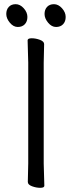

<svg xmlns="http://www.w3.org/2000/svg" viewBox="-20 -888 344 918"><path d="M294 -807Q294 -785 281.5 -772Q269 -759 248 -759Q227 -759 210 -779.5Q193 -800 193 -821Q193 -842 205 -855Q217 -868 238 -868Q259 -868 276.5 -848.5Q294 -829 294 -807ZM111 -807Q111 -785 98.5 -772Q86 -759 65 -759Q44 -759 27 -779.5Q10 -800 10 -821Q10 -842 22 -855Q34 -868 55 -868Q76 -868 93.5 -848.5Q111 -829 111 -807ZM113 -18 115 -107V-589L112 -695Q112 -705 131.5 -705Q151 -705 171 -697.5Q191 -690 191 -677L189 -588V-106L192 0Q192 10 172.5 10Q153 10 133 2.5Q113 -5 113 -18Z"/></svg>

Font: Moon Stars Kai T
Style: Regular
Weight: 400
Designer: GuiWonder
Version: Version 1.101